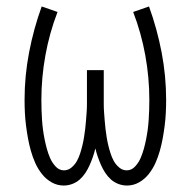

<svg xmlns="http://www.w3.org/2000/svg" viewBox="-20 -562 590 594"><path d="M373 12Q359 12 346 7Q333 2 323 -7Q313 -16 305.5 -27.5Q298 -39 292.5 -51.5Q287 -64 282.5 -77Q278 -90 275 -103Q272 -90 267.5 -77Q263 -64 257.5 -51.5Q252 -39 244.5 -27.5Q237 -16 227 -7Q217 2 204 7Q191 12 177 12Q157 12 139.5 2Q122 -8 109.5 -24Q97 -40 89 -58Q81 -76 75.5 -95.5Q70 -115 66.5 -134.5Q63 -154 60.5 -173.5Q58 -193 57 -213Q56 -233 56 -253Q56 -327 70 -400Q84 -473 109 -542L158 -525Q133 -460 120.5 -391Q108 -322 108 -253Q108 -237 108.5 -222Q109 -207 110 -191.5Q111 -176 113 -161Q115 -146 118 -131Q121 -116 125 -101.5Q129 -87 135 -73Q141 -59 152 -47Q163 -35 178 -35Q191 -35 201.5 -44Q212 -53 218 -64Q224 -75 228 -87.5Q232 -100 235 -112.5Q238 -125 240 -137.5Q242 -150 243.5 -162.5Q245 -175 246 -188Q247 -201 248 -214Q249 -227 249 -239.5Q249 -252 249 -265V-345H301V-265Q301 -252 301 -239.5Q301 -227 302 -214Q303 -201 304 -188Q305 -175 306.5 -162.5Q308 -150 310 -137.5Q312 -125 315 -112.5Q318 -100 322 -87.5Q326 -75 332 -64Q338 -53 348.5 -44Q359 -35 372 -35Q387 -35 398 -47Q409 -59 415 -73Q421 -87 425 -101.5Q429 -116 432 -131Q435 -146 437 -161Q439 -176 440 -191.5Q441 -207 441.5 -222Q442 -237 442 -253Q442 -322 429.5 -391Q417 -460 392 -525L441 -542Q466 -473 480 -400Q494 -327 494 -253Q494 -233 493 -213Q492 -193 489.5 -173.5Q487 -154 483.5 -134.5Q480 -115 474.5 -95.5Q469 -76 461 -58Q453 -40 440.5 -24Q428 -8 410.5 2Q393 12 373 12Z"/></svg>

Font: Lode Dark Term
Style: Regular
Weight: 400
Monospace: yes
Designer: Belleve Invis
Foundry: Belleve Invis
Version: Version 29.2.0